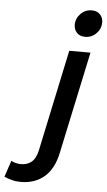

<svg xmlns="http://www.w3.org/2000/svg" viewBox="-217 -782 568 1018"><g transform="rotate(5 67.5 -273.5)"><path d="M146 -659Q146 -693 170.5 -718Q195 -743 230 -743Q258 -743 274 -726Q290 -709 290 -684Q290 -650 265.5 -625Q241 -600 206 -600Q178 -600 162 -617Q146 -634 146 -659ZM-155 176 -126 89Q-102 102 -73 102Q-41 102 -18 83.5Q5 65 15 19L129 -519H242L127 21Q109 110 58.5 153Q8 196 -66 196Q-93 196 -115.5 190Q-138 184 -155 176Z"/></g></svg>

Font: Radio Canada Medium
Style: Italic
Weight: 500
Italic angle: -12°
Designer: Charles Daoud, Etienne Aubert Bonn, Alexandre Saumier Demers, Jacques Le Bailly
Foundry: Radio-Canada
Version: Version 2.104; ttfautohint (v1.8.4.7-5d5b);gftools[0.9.28.de